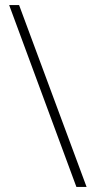

<svg xmlns="http://www.w3.org/2000/svg" viewBox="-20 -734 374 754"><path d="M55 -714 320 0H280L16 -714Z"/></svg>

Font: Noto Sans Ethiopic SemiCondensed ExtraLight
Style: Regular
Weight: 200
Width: 4
Designer: Monotype Design Team
Foundry: Monotype Imaging Inc.
Version: Version 2.102; ttfautohint (v1.8.4.7-5d5b)